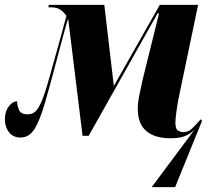

<svg xmlns="http://www.w3.org/2000/svg" viewBox="-21 -556 871 786"><path d="M600 210 776 -26Q760 -9 737.5 0.5Q715 10 677 10Q613 10 578 -19.5Q543 -49 543 -111Q543 -135 549.5 -167Q556 -199 563 -230L630 -501H624L342 0H317L258 -480Q251 -459 242 -425.5Q233 -392 219 -340Q186 -214 164 -138Q142 -62 120 -27.5Q98 7 63 7Q33 7 16 -14.5Q-1 -36 -1 -67Q-1 -99 14.5 -120Q30 -141 49 -141Q49 -125 56.5 -106.5Q64 -88 93 -88Q108 -88 120 -96.5Q132 -105 144.5 -130.5Q157 -156 172 -207Q177 -223 186 -255.5Q195 -288 206 -327.5Q217 -367 227 -403Q237 -439 243.5 -463.5Q250 -488 251 -491Q239 -508 225 -517Q211 -526 188 -526H177L179 -536H406L445 -204L633 -536H790L709 -148Q704 -121 700.5 -94Q697 -67 697 -55Q697 -27 708.5 -21Q720 -15 729 -15Q748 -15 762 -27Q776 -39 801 -68L806 -61L696 210Z"/></svg>

Font: Noto Serif Display ExtraCondensed Black
Style: Italic
Weight: 900
Width: 2
Italic angle: -12°
Designer: Monotype Design Team
Foundry: Monotype Imaging Inc.
Version: Version 2.009